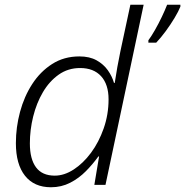

<svg xmlns="http://www.w3.org/2000/svg" viewBox="-20 -780 781 810"><path d="M606 -610Q618 -626 633.5 -653Q649 -680 663 -709.5Q677 -739 685 -760H741V-752Q733 -732 716.5 -704.5Q700 -677 679.5 -649Q659 -621 639 -600H606ZM195 10Q124 10 85.5 -38.5Q47 -87 47 -176Q47 -243 64.5 -308Q82 -373 116 -425.5Q150 -478 200 -510Q250 -542 315 -542Q358 -542 387.5 -525.5Q417 -509 435 -483.5Q453 -458 461 -430H464Q469 -464 475 -497Q481 -530 488 -564L530 -760H586L425 0H378L398 -120H395Q372 -88 342.5 -58Q313 -28 276 -9Q239 10 195 10ZM211 -39Q251 -39 291 -65Q331 -91 364 -135.5Q397 -180 417.5 -238.5Q438 -297 438 -361Q438 -424 406.5 -458.5Q375 -493 318 -493Q267 -493 227.5 -465Q188 -437 161 -391Q134 -345 120 -288.5Q106 -232 106 -175Q106 -109 132 -74Q158 -39 211 -39Z"/></svg>

Font: Noto Sans Light
Style: Italic
Weight: 300
Italic angle: -12°
Designer: Monotype Design Team
Foundry: Monotype Imaging Inc.
Version: Version 2.013; ttfautohint (v1.8.4.7-5d5b)